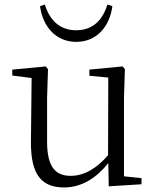

<svg xmlns="http://www.w3.org/2000/svg" viewBox="-20 -810 688 844"><path d="M156 -783C167 -697 223 -626 315 -626C408 -626 463 -697 474 -783L452 -790C432 -724 390 -677 315 -677C241 -677 198 -723 177 -790ZM458 9 602 0V-27L525 -35V-379L529 -506L519 -518L373 -504V-477L456 -469L455 -128C407 -71 350 -37 291 -37C224 -37 187 -76 187 -187V-379L191 -506L181 -518L34 -504V-478L119 -467L116 -185C115 -37 167 14 262 14C340 14 405 -29 456 -93Z"/></svg>

Font: Noto Serif TC Light
Style: Regular
Weight: 300
Designer: Ryoko NISHIZUKA 西塚涼子 (kana & ideographs); Frank Grießhammer (Latin, Greek & Cyrillic); Wenlong ZHANG 张文龙 (bopomofo); San
Foundry: Adobe
Version: Version 2.001;hotconv 1.1.0;makeotfexe 2.6.0